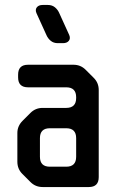

<svg xmlns="http://www.w3.org/2000/svg" viewBox="-20 -746 478 774"><path d="M103 -12Q123 8 152 8H338Q378 8 378 -32V-383Q378 -412 358 -432L325 -465Q305 -485 276 -485H93Q53 -485 53 -445V-434Q53 -394 93 -394H247Q287 -394 287 -354V-351Q287 -311 247 -311H152Q123 -311 103 -291L71 -259Q50 -238 50 -210V-94Q50 -65 70 -45ZM141 -114V-189Q141 -229 181 -229H247Q287 -229 287 -189V-114Q287 -74 247 -74H181Q141 -74 141 -114ZM167 -605Q173 -591 184.5 -581.5Q196 -572 213 -572H234Q250 -572 257.5 -581.5Q265 -591 259 -605L219 -693Q213 -707 201.5 -716.5Q190 -726 173 -726H152Q136 -726 128.5 -716.5Q121 -707 127 -693Z"/></svg>

Font: WDXL Lubrifont SC
Style: Regular
Weight: 400
Designer: [WDXL Lubrifont] Copyright 2020-2022 (c) NightFurySL2001, Skr-ZERO; [ZCOOL QingKe HuangYou] Copyright 2018-2022 (c) The 
Version: Version 2.001;hotconv 1.1.1;makeotfexe 2.6.0